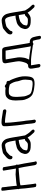

<svg xmlns="http://www.w3.org/2000/svg" viewBox="1168 -1746 674 3065"><g transform="rotate(-90 1505.5 -213.0)"><path d="M18.3 -530C3.2 -530 -8.1 -523.2 -6.7 -515L-5.7 -509C-2.3 -488.6 -6 -476 -0.2 -451.6L3.3 -430.6L21.1 -265.3C19.9 -262.3 18.3 -256.3 19.2 -251C19.9 -246.7 20.7 -244.1 24.2 -238.6C26.8 -219.4 29.9 -162.6 32 -144.3L47.5 -14.7L47.7 -14C50 -4.4 51.5 2.7 52.2 7L53.4 14C54.8 22.5 68.3 29 83.3 29C98.4 29 109.8 22.5 108.4 14L107.2 7C106.2 1.3 104.8 -6.1 102.9 -15.4C94.7 -55.8 94.7 -97.3 87.3 -142.5C86.7 -148.8 77.4 -224.8 81.3 -225C88.5 -225.5 97.3 -227.3 109.1 -230.5C119.1 -233.2 139.8 -236 172.2 -238.3C205.2 -240.7 245.6 -244.3 293.3 -249.1C312.1 -251.2 334.7 -252.3 355.3 -253.6L373.8 -163.8L400.9 -1C403.4 14.3 408.6 28 423.9 35C438.1 40 452.8 36.8 459.5 29.5C466.9 17.3 456.3 1.7 455.9 -1L428.5 -165.2L407.8 -266.9C413.5 -275.9 413.1 -290.2 401.8 -301.5L369.9 -493C368.6 -501.2 355 -508 339.9 -508C324.9 -508 313.6 -501.2 314.9 -493L347.7 -296.2C318.9 -297.5 300.2 -298.1 253.9 -301.5C202.1 -296.4 112.6 -291.9 86.6 -284.4C81.3 -282.9 78.6 -282.1 73.6 -281C68.9 -320.6 64.4 -394.1 58.2 -431L54.6 -452.6L49.5 -507.6L48.3 -515C46.9 -523.2 33.3 -530 18.3 -530Z M794.7 -146.3 794.5 -146.1 786 -137.5 785.7 -137.2C766.1 -114.2 748 -105.5 733.2 -105.5H712.2C670.5 -105.5 649.1 -112.4 642 -119.2L641.6 -119.5L641.3 -119.8C633.8 -126.2 640 -145.8 646.4 -169.1C648.6 -177.2 654.5 -186.3 665.7 -197.6C670.8 -201.5 677.8 -207.4 682.6 -212.2L683 -212.6L683.3 -213C692 -223.7 709.4 -233.1 737.7 -239.4C755.2 -243.2 774 -250.5 790.7 -250.5H791.3L803.9 -251.4L820.3 -153.3C811.2 -154.3 801.3 -152.1 794.7 -146.3ZM844 -106.7C876.6 -59.7 871.9 -62.4 921.1 -11C934.2 3.3 952.6 5 962.8 -3.9C972.9 -12.2 972.7 -28.7 959.9 -42.2C944.5 -58.4 940.9 -62.7 926.9 -77.3C913.1 -91.7 901.6 -111.8 888.9 -131.5L878.8 -147.3C877.5 -149.3 876.8 -151.2 876.4 -153.3L843.8 -348.9C837 -389.9 833.3 -401.4 824.9 -433.7C812.8 -480.6 771.7 -524 718.9 -524C685.2 -524 678.8 -519.5 640.2 -513.1C613.6 -508.7 595.3 -504.2 585.8 -496.7C571.1 -484.9 555.7 -471.9 540.5 -459.6C512.6 -436.2 495.9 -414.9 495.1 -391.4C494.2 -382 495.1 -370.3 503.9 -361.2C508.8 -356.2 514.9 -353.3 520.8 -351.9C540.9 -347 550.5 -362.3 550.4 -379.3C552.6 -387 569.6 -407.6 603.7 -434.8C612.7 -441 618.6 -445.1 623.9 -448.9C631.5 -452.7 701.4 -469 714 -469C723.6 -469 730.8 -468.6 732.1 -468.1L732.7 -467.9C763.8 -458.3 778.2 -406.1 788 -347.1L795.3 -303.1C795.3 -303.1 793.1 -303 792.3 -303L779.1 -302.1C763.3 -302 744.7 -299 728.4 -293.8L712.9 -289.4C681.6 -284.5 652.4 -271.4 631.8 -251.2C628.1 -247.1 622 -240.9 613.8 -232.8C604.2 -223.4 597.3 -211.8 593.3 -198.4C589.8 -186.5 587 -178.3 585.5 -174.7C574 -148.4 582 -112.1 606 -90.4C633.5 -65.4 663.7 -60.3 718.5 -60.3H741.3C750.2 -60.3 759.3 -61.4 768.5 -63.6L769.3 -63.7L770 -64C805 -76 819.2 -90 837.2 -105L837.7 -105.5L841.5 -110.4C842.3 -109.1 843.1 -107.9 844 -106.7Z M1128.1 -5.5 1121.4 -45.9 1112.3 -136.1 1106.1 -173.5C1103.8 -187.1 1102.1 -200.3 1101 -212.9C1094.5 -286.2 1080.5 -368.8 1079.9 -439C1079.8 -448.1 1078.6 -461.8 1079.2 -470.1C1081.4 -470.5 1085.2 -471 1090.1 -471H1103.1C1113.9 -471 1126.5 -469.2 1140 -468C1179.1 -464.7 1220.1 -455.7 1259.8 -450.1L1260.7 -450H1267.7C1285.2 -448 1293.8 -462.9 1292.7 -475.8C1291.8 -486.9 1283 -503.1 1264.6 -504L1258.1 -504.9L1241.6 -506.9C1200.5 -511.9 1141.9 -526 1093.9 -526H1080.9C1050.7 -526 1023.5 -514.6 1023.5 -484.6C1023.1 -445.4 1023.6 -429.6 1028.8 -376.3C1035.9 -302.1 1038.6 -248.4 1050.9 -174.7L1058.5 -129L1066.2 -46.8L1073.1 -5.5C1075.6 9.5 1090.1 22 1105.2 22C1120.2 22 1130.6 9.5 1128.1 -5.5Z M1741.8 -263.8C1744.2 -241.5 1769.5 -202 1767.5 -146.4C1765.5 -91.5 1760 -56.8 1753.9 -44.8C1745.6 -31.6 1714.6 -25 1657.7 -32.7L1657 -32.8L1656.4 -32.9C1611.8 -37.3 1577.2 -45.7 1555.4 -57.3C1541.4 -64.9 1530.2 -77.9 1522.3 -99.1L1522.1 -99.5L1521.9 -99.9C1495.9 -157.4 1500 -167 1495.1 -221.5C1491 -267.8 1490.4 -302.3 1493.3 -326.3C1495.8 -361.2 1508.1 -385.8 1532.2 -403.2C1538.3 -406.9 1551.5 -410 1572.9 -410H1599C1618.5 -410 1638.1 -407.7 1657 -403C1667.6 -400 1681.6 -397.3 1689.5 -394.8C1718.2 -357.6 1736.3 -313.7 1741.8 -263.8ZM1465.9 -424.4C1437.5 -392.4 1429.5 -329.8 1437.3 -238.7C1438.7 -222.5 1439.6 -206.7 1439.9 -191.5C1440.4 -173 1448.9 -147.2 1464.2 -112.5C1480.1 -76.7 1501.8 -49.6 1530 -33.5L1530.6 -33.1L1531.2 -32.9C1564 -17.6 1601.8 -7.6 1650.3 -3.1L1691.5 1L1692 1C1754.4 3 1783 -8.8 1799.8 -35.1C1813.4 -58.8 1819.4 -96.9 1820.6 -151.3C1822 -210.5 1804.8 -273.4 1776.4 -345.9C1763.8 -378.3 1757.3 -389.4 1746 -405.7C1747.4 -408.6 1748.8 -415.6 1747.9 -421C1746.8 -427.7 1743.6 -435.2 1736.7 -440.5C1730.3 -445.4 1722.8 -447 1716.1 -447H1707.6C1704.7 -448.9 1698.6 -452.9 1691.1 -458.2L1678.4 -467.3C1663.9 -477 1646 -475.1 1638.2 -460.9C1620.2 -463.4 1604.7 -465 1594.2 -465L1563.8 -465C1511.5 -465 1490 -454 1465.9 -424.4Z M2107.2 -516C2097 -516 2081.8 -514 2059.4 -510.3C2034.3 -506.1 2025.4 -480 2028.8 -459.5L2055.9 -297.2C2058.3 -282.5 2059.5 -271.7 2059.6 -265.6C2059.8 -250.2 2061.4 -245.4 2059.6 -235.2C2055.8 -213.5 2053.1 -185.9 2044.8 -166.8C2033.8 -138.7 2034.6 -128 2018.1 -115.2C2012.2 -110.6 2008.9 -107.7 2005 -102H1993.5C1943.4 -102 1938.3 -70.5 1944.7 -31.8L1961.2 67.5C1963.8 83.1 1978.3 95 1993.3 95C2008.3 95 2018.8 83.1 2016.2 67.5L1998.9 -36.5C1997.4 -45.5 1996.6 -50.7 1996.5 -54.8C1996.7 -54.9 1999.3 -55 2001.3 -55H2091.2C2107.7 -55 2163.5 -47.3 2182.9 -45.3C2206.5 -42.7 2230.8 -36.9 2257.6 -34.1L2314.2 -26.3C2319.2 -22.1 2329.2 -18 2337 -18C2344.1 -18 2349 -18.9 2355.6 -26H2384.1C2384.2 -26 2390.2 -22.6 2391.9 -12.5L2392 -12L2401 23.7C2402.7 29.8 2403.7 34.1 2404.2 37.5L2410.7 76.5C2411.9 83.7 2415.2 91.5 2422.2 97.1C2428.6 102.4 2436.1 104 2442.8 104C2450 104 2457.5 102.1 2462.1 96C2466.4 90.4 2466.9 83.2 2465.7 76.5L2459.2 37.5C2458.4 32.3 2457 26.3 2455.3 20.3L2447.1 -11.4C2445.2 -21.8 2440.2 -33.9 2432.7 -44.7C2413.8 -72 2390.4 -75.6 2353.8 -75.9L2346.7 -109.9L2288.8 -457.5C2284.8 -481.7 2276.5 -516 2241 -516ZM2292.4 -91.2 2300.1 -57C2290 -58.4 2274.3 -62.4 2259.9 -63.9C2241.9 -65.8 2228.6 -69.6 2203 -72.2C2171.8 -75.3 2128.3 -84.8 2086.8 -85C2089.8 -90 2094.1 -98.8 2096.7 -105.9C2107.2 -134.8 2113.8 -142.8 2118.2 -178.1L2122.3 -210.8C2124.6 -229.8 2123 -246.8 2121.7 -266.4L2121.7 -266.9L2089.7 -459C2097.2 -460.1 2115.5 -461 2140.9 -461H2230.8Z M2788.7 -146.3 2788.5 -146.1 2780 -137.5 2779.7 -137.2C2760.1 -114.2 2742 -105.5 2727.2 -105.5H2706.2C2664.5 -105.5 2643.1 -112.4 2636 -119.2L2635.6 -119.5L2635.3 -119.8C2627.8 -126.2 2634 -145.8 2640.4 -169.1C2642.6 -177.2 2648.5 -186.3 2659.7 -197.6C2664.8 -201.5 2671.8 -207.4 2676.6 -212.2L2677 -212.6L2677.3 -213C2686 -223.7 2703.4 -233.1 2731.7 -239.4C2749.2 -243.2 2768 -250.5 2784.7 -250.5H2785.3L2797.9 -251.4L2814.3 -153.3C2805.2 -154.3 2795.3 -152.1 2788.7 -146.3ZM2838 -106.7C2870.6 -59.7 2865.9 -62.4 2915.1 -11C2928.2 3.3 2946.6 5 2956.8 -3.9C2966.9 -12.2 2966.7 -28.7 2953.9 -42.2C2938.5 -58.4 2934.9 -62.7 2920.9 -77.3C2907.1 -91.7 2895.6 -111.8 2882.9 -131.5L2872.8 -147.3C2871.5 -149.3 2870.8 -151.2 2870.4 -153.3L2837.8 -348.9C2831 -389.9 2827.3 -401.4 2818.9 -433.7C2806.8 -480.6 2765.7 -524 2712.9 -524C2679.2 -524 2672.8 -519.5 2634.2 -513.1C2607.6 -508.7 2589.3 -504.2 2579.8 -496.7C2565.1 -484.9 2549.7 -471.9 2534.5 -459.6C2506.6 -436.2 2489.9 -414.9 2489.1 -391.4C2488.2 -382 2489.1 -370.3 2497.9 -361.2C2502.8 -356.2 2508.9 -353.3 2514.8 -351.9C2534.9 -347 2544.5 -362.3 2544.4 -379.3C2546.6 -387 2563.6 -407.6 2597.7 -434.8C2606.7 -441 2612.6 -445.1 2617.9 -448.9C2625.5 -452.7 2695.4 -469 2708 -469C2717.6 -469 2724.8 -468.6 2726.1 -468.1L2726.7 -467.9C2757.8 -458.3 2772.2 -406.1 2782 -347.1L2789.3 -303.1C2789.3 -303.1 2787.1 -303 2786.3 -303L2773.1 -302.1C2757.3 -302 2738.7 -299 2722.4 -293.8L2706.9 -289.4C2675.6 -284.5 2646.4 -271.4 2625.8 -251.2C2622.1 -247.1 2616 -240.9 2607.8 -232.8C2598.2 -223.4 2591.3 -211.8 2587.3 -198.4C2583.8 -186.5 2581 -178.3 2579.5 -174.7C2568 -148.4 2576 -112.1 2600 -90.4C2627.5 -65.4 2657.7 -60.3 2712.5 -60.3H2735.3C2744.2 -60.3 2753.3 -61.4 2762.5 -63.6L2763.3 -63.7L2764 -64C2799 -76 2813.2 -90 2831.2 -105L2831.7 -105.5L2835.5 -110.4C2836.3 -109.1 2837.1 -107.9 2838 -106.7Z"/></g></svg>

Font: MewTooHand
Style: BdLta
Weight: 400
Designer: Mew Too, Robert Jablonski
Version: Version 0.77